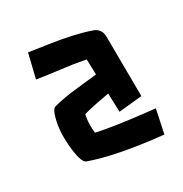

<svg xmlns="http://www.w3.org/2000/svg" viewBox="-133 -610 712 747"><g transform="rotate(-30 223.0 -236.0)"><path d="M394 35.2Q192.9 14.6 78.6 -25.9Q57.6 -33.7 50.8 -115.7Q44.9 -190.9 63.5 -246.1Q71.3 -269 82 -271.5Q127.9 -283.7 178.7 -289.1L280.3 -300.3L278.3 -369.1Q225.1 -379.4 172.6 -385.5Q120.1 -391.6 68.4 -399.9L94.2 -506.8L176.8 -494.6Q290 -478 356.9 -454.1Q389.2 -442.4 389.2 -406.7L391.1 -139.2L287.1 -128.9L284.2 -212.4L256.3 -207Q209.5 -199.2 167 -187.5Q161.6 -161.6 161.6 -144.5Q161.6 -119.6 163.6 -106Q232.4 -90.3 376 -74.2L416 -69.8Z"/></g></svg>

Font: Passero One
Style: Regular
Weight: 400
Designer: Viktoriya Grabowska
Foundry: Viktoriya Grabowska
Version: Version 1.003